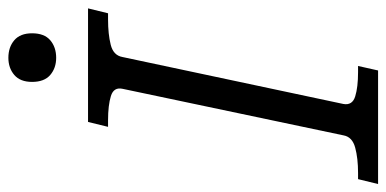

<svg xmlns="http://www.w3.org/2000/svg" viewBox="-278 -688 945 470"><g transform="rotate(-90 195.0 -452.5)"><path d="M99 -84 213 -625Q218 -647 195.5 -654Q173 -661 136 -661H120L132 -710H410L398 -661H383Q347 -661 321 -654.5Q295 -648 291 -626L176 -85Q172 -63 194.5 -56Q217 -49 254 -49H269L258 0H-20L-8 -49H7Q43 -49 69 -56Q95 -63 99 -84ZM289 -788Q315 -788 332 -802.5Q349 -817 349 -847Q349 -876 332 -890.5Q315 -905 289 -905Q264 -905 247 -890.5Q230 -876 230 -847Q230 -817 247 -802.5Q264 -788 289 -788Z"/></g></svg>

Font: Roboto Serif 20pt Light
Style: Italic
Weight: 300
Italic angle: -10°
Version: Version 1.007